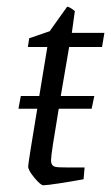

<svg xmlns="http://www.w3.org/2000/svg" viewBox="-20 -543 331 572"><path d="M186 -403 161 -257H261L253 -219H155Q143 -148 137.5 -111.5Q132 -75 132 -65Q132 -49 145 -46Q151 -44 187 -44H232L229 -9Q197 -3 158 3Q119 9 109 9Q101 9 82 -14Q63 -37 64 -48Q65 -63 91 -219H35L42 -257H97L121 -403H63L67 -429L128 -450L180 -523Q187 -523 203 -510L194 -445H291L284 -403Z"/></svg>

Font: Grenze Light
Style: Italic
Weight: 300
Italic angle: -10°
Designer: Renata Polastri
Foundry: Omnibus-Type
Version: Version 1.002; ttfautohint (v1.8)